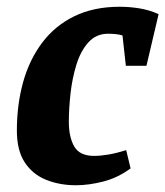

<svg xmlns="http://www.w3.org/2000/svg" viewBox="-20 -539 490 569"><path d="M205 10Q157 10 117 -6Q77 -22 53.5 -57.5Q30 -93 30 -152Q30 -229 48.5 -295.5Q67 -362 105 -412.5Q143 -463 200.5 -491Q258 -519 335 -519Q365 -519 394.5 -514Q424 -509 450 -497L414 -344H353L343 -434Q333 -437 322 -438Q311 -439 300 -439Q265 -439 242 -413.5Q219 -388 206.5 -347.5Q194 -307 189 -262Q184 -217 184 -178Q184 -133 200 -105Q216 -77 259 -77Q278 -77 301.5 -81Q325 -85 354 -94L367 -40Q329 -12 286 -1Q243 10 205 10Z"/></svg>

Font: Manuale ExtraBold
Style: Italic
Weight: 800
Italic angle: -11°
Designer: Eduardo Tunni / Pablo Cosgaya
Foundry: Eduardo Tunni / Pablo Cosgaya
Version: Version 1.002